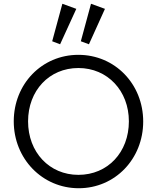

<svg xmlns="http://www.w3.org/2000/svg" viewBox="-20 -989 834 1019"><path d="M398 10C591 10 740 -146 740 -344C740 -543 590 -698 396 -698C202 -698 53 -543 53 -345C53 -147 204 10 398 10ZM129 -345C129 -508 241 -628 396 -628C551 -628 664 -507 664 -345C664 -181 552 -61 396 -61C242 -61 129 -181 129 -345ZM257 -770 299 -754 385 -942 311 -969ZM409 -770 452 -754 537 -942 463 -969Z"/></svg>

Font: MV Cash Light
Style: Regular
Weight: 300
Designer: Rodrigo Fuenzalida
Foundry: fragTYPE
Version: Version 1.100;Glyphs 3.1.2 (3151)